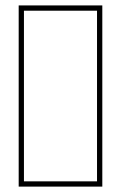

<svg xmlns="http://www.w3.org/2000/svg" viewBox="-20 -692 440 712"><path d="M49.3 0V-671.9H359.4V0ZM68.8 -19.5H339.8V-652.3H68.8Z"/></svg>

Font: Agdasima
Style: Regular
Weight: 400
Width: 3
Designer: The DocRepair Project, Patric King
Foundry: Google
Version: Version 2.002